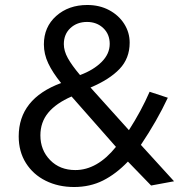

<svg xmlns="http://www.w3.org/2000/svg" viewBox="-20 -739 724 770"><path d="M282 -57Q220 -57 181 -97Q142 -137 142 -196Q142 -249 173.5 -287Q205 -325 267 -352L445 -150Q370 -57 282 -57ZM497 -217 343 -388Q419 -420 459.5 -462.5Q500 -505 500 -568Q500 -609 478 -643.5Q456 -678 417.5 -698.5Q379 -719 330 -719Q255 -719 205.5 -675Q156 -631 156 -561Q156 -522 173.5 -485Q191 -448 225 -406Q55 -343 55 -192Q55 -131 84 -85Q113 -39 163.5 -14Q214 11 277 11Q341 11 393 -15Q445 -41 493 -91L586 5L678 -12L545 -158Q610 -255 653 -347L580 -371Q547 -295 497 -217ZM329 -651Q368 -651 394 -626.5Q420 -602 420 -563Q420 -523 387.5 -490.5Q355 -458 301 -438Q268 -477 252 -506Q236 -535 236 -562Q236 -602 262.5 -626.5Q289 -651 329 -651Z"/></svg>

Font: Geom Light
Style: Regular
Weight: 300
Version: Version 1.102